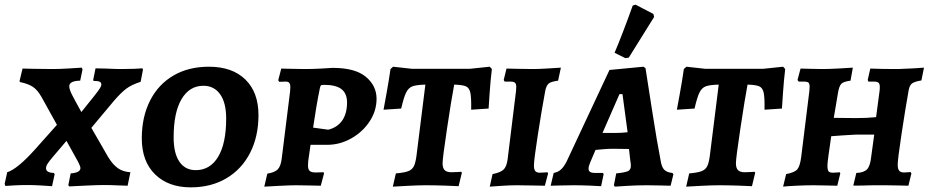

<svg xmlns="http://www.w3.org/2000/svg" viewBox="-28 -797 3995 826"><path d="M324 -506 327 -498 317 -450Q270 -449 270 -426Q270 -413 281 -391Q292 -369 322 -315L354 -355Q381 -388 394.5 -406.5Q408 -425 408 -433Q408 -442 400.5 -445.5Q393 -449 374 -449L373 -454L383 -503L428 -502Q470 -500 492 -500Q523 -500 549.5 -501Q576 -502 585 -503L587 -497L577 -445Q539 -433 516 -416Q493 -399 462 -363L365 -247L437 -122Q457 -89 479 -73.5Q501 -58 533 -56L521 2Q509 2 478.5 0.5Q448 -1 418 -1Q393 -1 340 1.5Q287 4 269 5L266 -1L276 -51Q318 -54 318 -74Q318 -81 309 -99L258 -191L201 -124Q183 -103 176.5 -92.5Q170 -82 170 -73Q170 -54 204 -53L207 -47L196 4Q183 3 150.5 1Q118 -1 90 -1Q62 -1 33.5 0.5Q5 2 -5 3L-8 -6L3 -56Q48 -70 127 -159L217 -260L151 -379Q133 -411 112.5 -424Q92 -437 58 -444L56 -448L69 -502Q80 -502 115 -501Q150 -500 198 -500Q227 -500 269 -502.5Q311 -505 324 -506Z M582 -202Q582 -294 617.5 -364Q653 -434 718 -472Q783 -510 871 -510Q971 -510 1027.5 -455Q1084 -400 1084 -302Q1084 -210 1048 -139.5Q1012 -69 946 -30Q880 9 793 9Q696 9 639 -47Q582 -103 582 -202ZM945 -287Q945 -355 919 -391.5Q893 -428 847 -428Q787 -428 753 -370.5Q719 -313 719 -206Q719 -137 744 -101Q769 -65 814 -65Q876 -65 910.5 -122.5Q945 -180 945 -287Z M1222 -501 1285 -500Q1316 -500 1352.5 -502Q1389 -504 1403 -505Q1500 -505 1546 -466.5Q1592 -428 1592 -372Q1592 -320 1562 -274.5Q1532 -229 1483 -201.5Q1434 -174 1380 -174H1308L1298 -104Q1297 -97 1297 -85Q1297 -68 1304.5 -61.5Q1312 -55 1330 -55L1364 -56Q1364 -55 1365 -53.5Q1366 -52 1366 -51L1352 2Q1340 2 1307.5 1Q1275 0 1246 0Q1221 0 1173 2.5Q1125 5 1109 6L1122 -50Q1154 -55 1167 -68.5Q1180 -82 1184 -115L1220 -404Q1221 -411 1221 -422Q1221 -435 1216.5 -440.5Q1212 -446 1201 -446L1173 -445L1169 -452L1182 -502Q1206 -502 1222 -501ZM1465 -356Q1465 -395 1441 -413.5Q1417 -432 1366 -432Q1355 -432 1352.5 -429.5Q1350 -427 1348 -417Q1333 -344 1319 -248L1384 -239Q1424 -249 1444.5 -279Q1465 -309 1465 -356Z M1698 -330 1622 -325Q1625 -341 1635 -396Q1645 -451 1652 -500L1663 -510L1744 -501H1993L2079 -510L2088 -500Q2082 -450 2078.5 -397.5Q2075 -345 2074 -330L1999 -325Q2000 -377 1995.5 -398Q1991 -419 1976.5 -425.5Q1962 -432 1926 -433Q1914 -370 1895 -243Q1876 -116 1876 -95Q1876 -74 1885 -65Q1894 -56 1914 -56Q1930 -56 1941.5 -57Q1953 -58 1956 -58L1959 -54L1945 4Q1929 3 1885.5 1.5Q1842 0 1802 0Q1773 0 1725 2.5Q1677 5 1662 6L1675 -51Q1711 -54 1728 -60.5Q1745 -67 1752.5 -82Q1760 -97 1764 -129L1802 -433Q1763 -432 1746 -425.5Q1729 -419 1719 -398.5Q1709 -378 1698 -330Z M2269 -85Q2269 -68 2275 -61Q2281 -54 2294 -54Q2307 -54 2315.5 -55Q2324 -56 2327 -56L2330 -51L2316 2Q2302 2 2265.5 1Q2229 0 2195 0Q2166 0 2128.5 2.5Q2091 5 2079 6L2091 -48Q2126 -55 2139 -68Q2152 -81 2156 -113L2192 -406Q2193 -413 2193 -423Q2193 -436 2187.5 -441Q2182 -446 2168 -446H2143Q2141 -449 2139 -453L2151 -502Q2179 -502 2197 -501L2265 -500Q2288 -500 2329.5 -502.5Q2371 -505 2385 -506L2373 -450Q2343 -446 2333 -438Q2323 -430 2318 -408Q2302 -322 2285.5 -215Q2269 -108 2269 -85Z M2865 -53 2869 -47 2857 2Q2846 2 2816.5 1Q2787 0 2756 0Q2713 0 2671 2.5Q2629 5 2617 6L2613 0L2623 -51Q2662 -55 2674 -61Q2686 -67 2686 -83Q2686 -95 2684 -103L2678 -156L2608 -157Q2588 -157 2567 -155Q2546 -153 2534 -152L2511 -98Q2504 -81 2504 -72Q2504 -62 2510.5 -57.5Q2517 -53 2533 -53H2566L2569 -48L2558 4Q2547 3 2509.5 1.5Q2472 0 2440 0Q2406 0 2378 1Q2350 2 2341 2L2354 -53Q2372 -56 2385 -67.5Q2398 -79 2410 -103L2594 -496L2740 -510L2749 -504Q2756 -459 2777.5 -321Q2799 -183 2814 -107Q2818 -79 2829.5 -67Q2841 -55 2865 -53ZM2616 -225Q2645 -225 2672 -228L2650 -392H2637L2564 -225ZM2677 -549 2662 -547 2616 -570Q2650 -650 2694 -773L2706 -777L2783 -737L2786 -724Z M2960 -330 2884 -325Q2887 -341 2897 -396Q2907 -451 2914 -500L2925 -510L3006 -501H3255L3341 -510L3350 -500Q3344 -450 3340.5 -397.5Q3337 -345 3336 -330L3261 -325Q3262 -377 3257.5 -398Q3253 -419 3238.5 -425.5Q3224 -432 3188 -433Q3176 -370 3157 -243Q3138 -116 3138 -95Q3138 -74 3147 -65Q3156 -56 3176 -56Q3192 -56 3203.5 -57Q3215 -58 3218 -58L3221 -54L3207 4Q3191 3 3147.5 1.5Q3104 0 3064 0Q3035 0 2987 2.5Q2939 5 2924 6L2937 -51Q2973 -54 2990 -60.5Q3007 -67 3014.5 -82Q3022 -97 3026 -129L3064 -433Q3025 -432 3008 -425.5Q2991 -419 2981 -398.5Q2971 -378 2960 -330Z M3834 -89Q3834 -70 3840.5 -62.5Q3847 -55 3861 -55Q3871 -55 3879 -56Q3887 -57 3889 -57L3893 -51L3880 2Q3871 2 3843.5 1Q3816 0 3781 0H3747Q3711 0 3691 1Q3676 1 3659.5 1.5Q3643 2 3643 1L3656 -53Q3688 -54 3702 -68.5Q3716 -83 3720 -123L3733 -218H3655Q3630 -217 3596 -214.5Q3562 -212 3548 -211L3536 -127Q3535 -119 3533 -102Q3531 -85 3532 -76Q3533 -63 3538 -58.5Q3543 -54 3556 -54Q3567 -54 3574.5 -55Q3582 -56 3584 -56Q3585 -55 3586 -53.5Q3587 -52 3587 -51L3574 2Q3562 2 3530.5 1Q3499 0 3470 0Q3438 0 3396.5 2Q3355 4 3341 6L3354 -48Q3391 -55 3402.5 -69Q3414 -83 3419 -123L3454 -406Q3455 -413 3455 -424Q3455 -437 3450 -441.5Q3445 -446 3430 -446H3408L3403 -453L3416 -502Q3426 -502 3454.5 -501Q3483 -500 3512 -500Q3538 -500 3582.5 -502.5Q3627 -505 3641 -506L3631 -450Q3601 -446 3591.5 -436.5Q3582 -427 3577 -397L3559 -290L3653 -289Q3704 -289 3741 -293L3756 -406Q3757 -412 3757 -423Q3757 -436 3751.5 -441Q3746 -446 3732 -446H3708L3705 -453L3716 -502Q3732 -501 3769.5 -500.5Q3807 -500 3836 -500Q3871 -501 3903.5 -503Q3936 -505 3947 -506L3936 -451Q3906 -446 3895.5 -438Q3885 -430 3881 -408Q3867 -330 3850.5 -220.5Q3834 -111 3834 -89Z"/></svg>

Font: Alegreya SC
Style: Bold Italic
Weight: 700
Italic angle: -7°
Designer: Juan Pablo del Peral
Foundry: Huerta Tipografica
Version: Version 2.007; ttfautohint (v1.6)